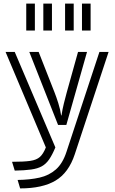

<svg xmlns="http://www.w3.org/2000/svg" viewBox="-20 -845 638 1068"><path d="M436 -825H484V-675H436ZM342 -825H390V-675H342ZM221 -825H269V-675H221ZM126 -825H174V-675H126ZM143 -556H195L283 -332Q293 -307 304.5 -270.5Q316 -234 320 -203H322Q327 -236 335.5 -270.5Q344 -305 351 -330L414 -556H464L349 -150H303ZM62 -556 288 -25Q271 16 253.5 41.5Q236 67 212.5 80Q189 93 153 98Q117 103 62 104L47 55Q112 55 147.5 50Q183 45 202 28Q221 11 235 -25L11 -556ZM584 -556 396 13Q362 116 289 159.5Q216 203 92 203L78 156Q147 155 200 143Q253 131 291 97.5Q329 64 350 -1L533 -556Z"/></svg>

Font: Train One
Style: Regular
Weight: 400
Designer: Fontworks Inc.
Foundry: Fontworks Inc.
Version: Version 1.100